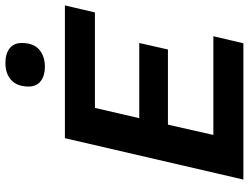

<svg xmlns="http://www.w3.org/2000/svg" viewBox="-125 -795 920 710"><g transform="rotate(-90 335.0 -440.0)"><path d="M26 0 179 -660H670L644 -549H291L253 -385H531L507 -279H229L191 -111H556L530 0ZM443 -734Q410 -734 390 -749.5Q370 -765 370 -794Q370 -837 394 -858.5Q418 -880 457 -880Q491 -880 511 -864.5Q531 -849 531 -820Q531 -776 506.5 -755Q482 -734 443 -734Z"/></g></svg>

Font: Work Sans SemiBold
Style: Italic
Weight: 600
Italic angle: -13°
Designer: Wei Huang
Foundry: Wei Huang
Version: Version 2.012; ttfautohint (v1.8.3)